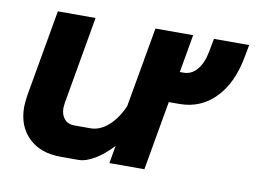

<svg xmlns="http://www.w3.org/2000/svg" viewBox="-61 -587 908 682"><g transform="rotate(10 393.0 -245.5)"><path d="M786 -499 777 -451Q759 -356 706.5 -303Q654 -250 578 -250H540L496 0H370L381 -64Q351 -31 318.5 -11.5Q286 8 259 8H195Q122 8 79.5 -33.5Q37 -75 37 -144Q37 -158 41 -186L96 -499H232L177 -184Q175 -170 175 -165Q175 -140 188 -125Q201 -110 224 -110H282Q316 -110 346.5 -137Q377 -164 397 -210L448 -499H584L560 -362H574Q602 -362 622 -385.5Q642 -409 650 -451L659 -499Z"/></g></svg>

Font: Bai Jamjuree
Style: Bold Italic
Weight: 700
Italic angle: -10°
Designer: Katatrad Aksorn Co.,Ltd.
Foundry: Cadson Demak Co.,Ltd.
Version: Version 1.000; ttfautohint (v1.6)